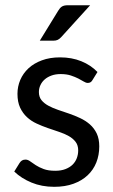

<svg xmlns="http://www.w3.org/2000/svg" viewBox="-20 -703 431 730"><path d="M34.2 0ZM331.5 -398.4Q325.7 -387.7 314 -387.7Q306.6 -387.7 298.1 -393.1Q289.6 -398.4 277.6 -404.5Q265.6 -410.6 249.3 -416Q232.9 -421.4 210.4 -421.4Q191.4 -421.4 176.3 -416Q161.1 -410.6 150.4 -401.4Q139.6 -392.1 133.8 -379.6Q127.9 -367.2 127.9 -353Q127.9 -334.5 137.7 -322.3Q147.5 -310.1 163.6 -301.3Q179.7 -292.5 200.4 -285.4Q221.2 -278.3 242.7 -271Q264.2 -263.7 284.9 -253.9Q305.7 -244.1 321.8 -230Q337.9 -215.8 347.7 -195.6Q357.4 -175.3 357.4 -146.5Q357.4 -113.3 346.2 -85.2Q335 -57.1 313.2 -36.6Q291.5 -16.1 259.5 -4.4Q227.5 7.3 186 7.3Q138.7 7.3 99.9 -8.8Q61 -24.9 34.2 -50.8L54.2 -83Q58.1 -89.4 63.5 -92.8Q68.8 -96.2 77.1 -96.2Q85.9 -96.2 94.7 -89.6Q103.5 -83 116 -75Q128.4 -66.9 146 -60.3Q163.6 -53.7 189.9 -53.7Q212.4 -53.7 228.8 -60.1Q245.1 -66.4 255.9 -76.9Q266.6 -87.4 272 -101.6Q277.3 -115.7 277.3 -131.3Q277.3 -150.9 267.3 -163.8Q257.3 -176.8 241.2 -185.8Q225.1 -194.8 204.3 -201.7Q183.6 -208.5 161.9 -216.1Q140.1 -223.6 119.4 -233.2Q98.6 -242.7 82.5 -257.6Q66.4 -272.5 56.4 -293.9Q46.4 -315.4 46.4 -346.2Q46.4 -374 57.1 -399.2Q67.9 -424.3 88.4 -443.4Q108.9 -462.4 139.2 -473.6Q169.4 -484.9 208.5 -484.9Q252.9 -484.9 289.1 -470.2Q325.2 -455.6 350.6 -429.2ZM322.8 -683.1 212.4 -561.5Q205.6 -554.2 199 -551.3Q192.4 -548.3 182.6 -548.3H131.3L201.2 -662.1Q207.5 -672.9 215.3 -678Q223.1 -683.1 238.8 -683.1Z"/></svg>

Font: Carlito
Style: Regular
Weight: 400
Designer: Lukasz Dziedzic
Foundry: tyPoland Lukasz Dziedzic
Version: Version 1.103; Beta1; all basic design good, some composites